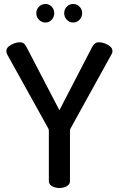

<svg xmlns="http://www.w3.org/2000/svg" viewBox="-20 -943 596 963"><path d="M278 0Q258 0 241.5 -9Q225 -18 225 -35V-288Q225 -294 222 -299L15 -672Q13 -677 12.5 -680.5Q12 -684 12 -687Q12 -700 23 -709.5Q34 -719 49.5 -725Q65 -731 79 -731Q92 -731 99.5 -725Q107 -719 113 -707L278 -390L442 -707Q449 -719 456.5 -725Q464 -731 477 -731Q491 -731 506.5 -725Q522 -719 533 -709.5Q544 -700 544 -687Q544 -684 543.5 -680.5Q543 -677 540 -672L334 -299Q331 -294 331 -288V-35Q331 -18 314.5 -9Q298 0 278 0ZM347 -830Q328 -830 315 -844Q302 -858 302 -877Q302 -896 315 -909.5Q328 -923 347 -923Q366 -923 379 -909.5Q392 -896 392 -877Q392 -858 379 -844Q366 -830 347 -830ZM208 -830Q189 -830 175.5 -844Q162 -858 162 -877Q162 -896 175.5 -909.5Q189 -923 208 -923Q227 -923 239.5 -909.5Q252 -896 252 -877Q252 -858 239.5 -844Q227 -830 208 -830Z"/></svg>

Font: Dosis SemiBold
Style: Regular
Weight: 600
Designer: EdgarTolentino, PabloImpallari, IginoMarini
Foundry: EdgarTolentino, PabloImpallari, IginoMarini
Version: Version 3.001; ttfautohint (v1.8.2)